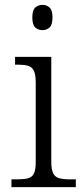

<svg xmlns="http://www.w3.org/2000/svg" viewBox="-20 -770 342 790"><path d="M27 0V-32H47Q76 -32 93.5 -36Q111 -40 119 -55Q127 -70 127 -102V-431Q127 -464 119 -479.5Q111 -495 94.5 -499.5Q78 -504 52 -504H42V-536H191V-105Q191 -72 199 -56.5Q207 -41 224.5 -36.5Q242 -32 271 -32H292V0ZM155 -646Q137 -646 125 -657Q113 -668 113 -698Q113 -728 125 -739Q137 -750 155 -750Q172 -750 184 -739Q196 -728 196 -698Q196 -668 184 -657Q172 -646 155 -646Z"/></svg>

Font: Noto Serif Armenian Light
Style: Regular
Weight: 300
Version: Version 2.007